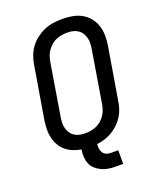

<svg xmlns="http://www.w3.org/2000/svg" viewBox="-163 -844 926 1110"><g transform="rotate(-20 300.0 -289.0)"><path d="M354 165Q331 165 309.5 161.5Q288 158 268.5 149Q249 140 233 125.5Q217 111 209 91.5Q201 72 199.5 49.5Q198 27 202 4Q176 0 152 -10Q128 -20 109 -36Q90 -52 77.5 -74Q65 -96 59 -121Q53 -146 53.5 -173Q54 -200 58 -227L112 -550Q116 -577 126 -603.5Q136 -630 153.5 -653.5Q171 -677 195 -695Q219 -713 245 -724Q271 -735 299 -739Q327 -743 354 -743Q386 -743 416.5 -737.5Q447 -732 472.5 -718Q498 -704 517 -681Q536 -658 545.5 -630Q555 -602 555.5 -570.5Q556 -539 551 -508L497 -185Q494 -162 486 -138.5Q478 -115 464.5 -94Q451 -73 432 -55Q413 -37 391.5 -24.5Q370 -12 346 -4.5Q322 3 298 6Q296 20 298 34Q300 48 307 59Q314 70 326.5 75.5Q339 81 354 81H400V165ZM256 -76Q272 -76 289.5 -79Q307 -82 323.5 -89Q340 -96 354 -108Q368 -120 378 -134.5Q388 -149 394 -165.5Q400 -182 403 -199L456 -521Q459 -539 459.5 -556.5Q460 -574 455.5 -590.5Q451 -607 442 -620.5Q433 -634 419 -643Q405 -652 388 -655.5Q371 -659 353 -659Q337 -659 319.5 -656Q302 -653 285.5 -646Q269 -639 255.5 -627Q242 -615 231.5 -600.5Q221 -586 215 -569.5Q209 -553 206 -536L153 -214Q150 -196 149.5 -178.5Q149 -161 153.5 -144.5Q158 -128 167 -114.5Q176 -101 190 -92Q204 -83 221 -79.5Q238 -76 256 -76Z"/></g></svg>

Font: Iosevka Custom Medium
Style: Italic
Weight: 500
Italic angle: -9°
Designer: Belleve Invis
Foundry: Belleve Invis
Version: Version 27.0.1